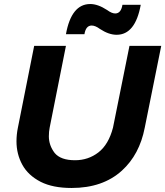

<svg xmlns="http://www.w3.org/2000/svg" viewBox="-20 -928 822 955"><path d="M560 -755Q521 -755 477 -784Q454 -801 436 -801Q407 -801 400 -758H308Q335 -908 429 -908Q467 -908 513 -878Q536 -861 553 -861Q582 -861 589 -904H680Q653 -755 560 -755ZM336 7Q243 7 182.5 -23.5Q119.5 -56 90.8 -109Q62 -162 62 -225Q62 -259 69 -293L150 -700H308L227 -293Q223 -273 223 -250Q223 -205 252 -167Q282 -131 353 -131Q419 -131 469.5 -170Q520 -209 542 -293L624 -700H782L700 -293Q674 -159 586.5 -79.5Q491.5 7 336 7Z"/></svg>

Font: Argentum Sans SemiBold
Style: Italic
Weight: 600
Italic angle: -11°
Designer: Julieta Ulanovsky (font), Cristiano Sobral (main changes and remaster)
Foundry: Julieta Ulanovsky (font), Cristiano Sobral (main changes and remaster)
Version: Version 2.007;June 15, 2022;FontCreator 14.0.0.2814 64-bit; 